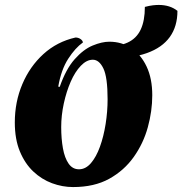

<svg xmlns="http://www.w3.org/2000/svg" viewBox="-20 -743 739 778"><path d="M276 15Q233 15 191 -0.5Q149 -16 115 -48Q81 -80 60.5 -129.5Q40 -179 40 -247Q40 -330 70.5 -402Q101 -474 156 -524Q211 -574 286 -591Q297 -591 306 -585Q315 -579 316 -571Q285 -549 256.5 -505Q228 -461 216 -392L222 -391Q247 -463 282.5 -503Q318 -543 355.5 -558.5Q393 -574 423 -574Q473 -574 512 -548Q551 -522 574 -473.5Q597 -425 597 -357Q597 -293 579 -227.5Q561 -162 522 -107Q483 -52 422.5 -18.5Q362 15 276 15ZM300 -57Q327 -57 348.5 -82Q370 -107 385 -148.5Q400 -190 408 -240.5Q416 -291 416 -341Q416 -430 399 -465.5Q382 -501 356 -501Q331 -501 307.5 -476.5Q284 -452 266.5 -412Q249 -372 238.5 -323.5Q228 -275 228 -228Q228 -181 235 -142Q242 -103 258 -80Q274 -57 300 -57ZM423 -506 403 -554Q461 -554 497 -570.5Q533 -587 550 -623Q567 -659 567 -715Q586 -720 599.5 -721.5Q613 -723 623 -723Q669 -723 699 -699Q699 -636 668 -593Q637 -550 575.5 -528Q514 -506 423 -506Z"/></svg>

Font: Merienda Black
Style: Regular
Weight: 900
Designer: Eduardo Rodriguez Tunni
Foundry: Eduardo Rodriguez Tunni
Version: Version 2.001